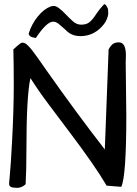

<svg xmlns="http://www.w3.org/2000/svg" viewBox="-20 -905 667 933"><path d="M593.8 -344.7Q593.8 -47.9 569.3 2.9L498 -2.9Q444.3 -95.7 317.4 -263.7Q267.6 -330.1 218.3 -395.5Q168.9 -460.9 127.9 -525.4Q108.4 -438.5 108.4 -177.7Q108.4 -78.1 104.5 -9.8Q85.9 7.8 64 7.8Q42 7.8 33.2 3.4Q24.4 -1 24.4 -11.2Q24.4 -21.5 26.9 -43.5Q29.3 -65.4 32.7 -117.2Q36.1 -168.9 39.1 -226.6Q46.9 -377 46.9 -485.8Q46.9 -594.7 44.9 -665Q66.4 -684.6 78.1 -693.4Q89.8 -702.1 104.5 -692.9Q119.1 -683.6 142.1 -652.8Q165 -622.1 207 -561.5Q350.6 -357.4 489.3 -178.7L507.8 -665Q518.6 -684.6 529.3 -691.9Q540 -699.2 557.6 -699.2Q591.8 -699.2 591.8 -636.7L590.8 -600.6ZM238.3 -799.8Q207 -799.8 154.3 -720.7Q148.4 -720.7 135.3 -724.6Q122.1 -728.5 119.1 -741.2Q133.8 -788.1 163.1 -824.2Q192.4 -860.4 224.6 -873Q232.4 -876 242.2 -876Q252 -876 266.1 -865.7Q280.3 -855.5 297.9 -836.9Q315.4 -818.4 334 -801.8Q352.5 -785.2 373.5 -785.2Q394.5 -785.2 406.7 -792Q418.9 -798.8 429.2 -811.5Q439.5 -824.2 451.7 -842.8Q463.9 -861.3 486.3 -884.8Q492.2 -884.8 498.5 -874.5Q504.9 -864.3 505.4 -856.9Q505.9 -849.6 505.9 -838.9Q505.9 -828.1 498.5 -810.5Q491.2 -793 474.6 -775.4Q431.6 -729.5 371.1 -729.5Q326.2 -729.5 298.8 -759.8Q279.3 -777.3 265.6 -788.6Q252 -799.8 238.3 -799.8Z"/></svg>

Font: Architects Daughter
Style: Regular
Weight: 400
Designer: Kimberly Geswein
Foundry: Kimberly Geswein
Version: Version 1.002 2010